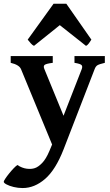

<svg xmlns="http://www.w3.org/2000/svg" viewBox="-50 -749 578 1010"><path d="M501.5 -418.5Q472.2 -411.6 462.6 -405.8Q453.1 -399.9 447.8 -385.3L284.7 36.1Q242.7 144 187.3 192.1Q131.8 240.2 69.3 240.2Q44.4 240.2 21.7 234.6Q-1 229 -15.6 221.2Q-30.3 213.4 -30.3 207Q-30.3 203.1 -22.2 190.9Q-14.2 178.7 -2.2 163.8Q9.8 148.9 21.7 136.5Q33.7 124 41.5 119.1Q65.9 135.3 90.6 138.4Q115.2 141.6 133.3 135.3Q151.4 129.4 171.9 108.2Q192.4 86.9 210 44.9L224.1 11.2L60.5 -385.3Q50.8 -408.2 6.3 -418.5V-454.1H227.5V-418.5Q192.4 -414.1 184.6 -407.5Q176.8 -400.9 183.6 -385.3L284.2 -140.1L379.9 -385.3Q385.3 -399.9 378.9 -406.7Q372.6 -413.6 341.8 -418.5V-454.1H501.5ZM430.7 -540.5Q424.8 -531.2 417.7 -521.2Q410.6 -511.2 402.3 -507.8L264.6 -616.7L128.9 -507.8Q120.6 -511.2 111.8 -521.2Q103 -531.2 95.7 -540.5L231.9 -729.5H298.8Z"/></svg>

Font: Gentium Plus
Style: Bold
Weight: 700
Designer: Victor Gaultney, Annie Olsen, Iska Routamaa, Becca Hirsbrunner
Foundry: SIL International
Version: Version 6.101